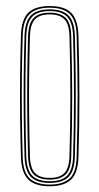

<svg xmlns="http://www.w3.org/2000/svg" viewBox="-20 -626 337 651"><path d="M148.5 5.5Q99.2 5.5 76 -17.1Q52.8 -39.8 51 -93.5Q49 -162 48.2 -228.6Q47.5 -295.2 48.1 -363.8Q48.8 -432.2 51 -506Q52.8 -560.8 76.2 -583.1Q99.8 -605.5 148.5 -605.5Q199.2 -605.5 221.8 -582.1Q244.2 -558.8 246 -505.8Q249 -404 249.2 -303.1Q249.5 -202.2 246 -93.2Q244.2 -38.2 220.2 -16.4Q196.2 5.5 148.5 5.5ZM148.5 -0.2Q192.5 -0.2 215.4 -20.4Q238.2 -40.5 239.8 -93.2Q243.2 -203.5 243.1 -302.8Q243 -402 239.8 -505.2Q238.5 -556.2 217 -578Q195.5 -599.8 148.5 -599.8Q103 -599.8 80.8 -578.6Q58.5 -557.5 57 -505Q55 -439.2 54.2 -373Q53.5 -306.8 54.1 -237.5Q54.8 -168.2 57 -93.5Q58.5 -41 81.2 -20.6Q104 -0.2 148.5 -0.2ZM148.5 -5.8Q104.2 -5.8 84.5 -26.4Q64.8 -47 63.2 -94.5Q61.2 -162.5 60.5 -230Q59.8 -297.5 60.4 -366Q61 -434.5 63.2 -505Q64.8 -553.5 84.9 -573.9Q105 -594.2 148.5 -594.2Q191.2 -594.2 211.8 -574.1Q232.2 -554 233.8 -505.8Q235.8 -438.2 236.5 -371.5Q237.2 -304.8 236.6 -236.1Q236 -167.5 233.8 -94.2Q232.5 -46.2 212.2 -26Q192 -5.8 148.5 -5.8ZM148.5 -11.5Q188.8 -11.5 207.5 -30.4Q226.2 -49.2 227.8 -94.5Q230.8 -195.8 230.9 -296.8Q231 -397.8 227.8 -504.5Q226.2 -550.2 207.5 -569.4Q188.8 -588.5 148.5 -588.5Q108 -588.5 89.4 -569.4Q70.8 -550.2 69.2 -504.8Q67.2 -439.8 66.5 -373.4Q65.8 -307 66.4 -237.9Q67 -168.8 69.2 -94.5Q70.8 -48.8 89.8 -30.1Q108.8 -11.5 148.5 -11.5ZM148.5 -17Q113.2 -17 95 -33.9Q76.8 -50.8 75.2 -94.5Q73.2 -164.8 72.5 -232.1Q71.8 -299.5 72.5 -366.9Q73.2 -434.2 75.2 -504.5Q76.8 -548 94.5 -565.5Q112.2 -583 148.5 -583Q183.8 -583 202.1 -566Q220.5 -549 221.5 -504.5Q224.5 -404 224.8 -303.5Q225 -203 221.5 -94.8Q220.5 -51.5 202.4 -34.2Q184.2 -17 148.5 -17ZM148.5 -22.8Q183 -22.8 198.6 -39.5Q214.2 -56.2 215.5 -95Q218.5 -198 218.6 -297.2Q218.8 -396.5 215.5 -504.5Q214.2 -544.2 198.2 -560.8Q182.2 -577.2 148.5 -577.2Q114 -577.2 98.4 -560.2Q82.8 -543.2 81.5 -504.2Q79.5 -433.8 78.8 -366.9Q78 -300 78.8 -233Q79.5 -166 81.5 -94.8Q82.8 -55.5 98.8 -39.1Q114.8 -22.8 148.5 -22.8Z"/></svg>

Font: Big Shoulders Inline Display ExtraLight
Style: Regular
Weight: 250
Version: Version 2.002